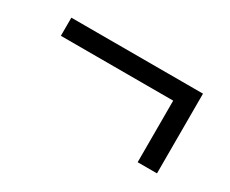

<svg xmlns="http://www.w3.org/2000/svg" viewBox="-64 -545 838 701"><g transform="rotate(30 355.0 -195.0)"><path d="M630 -27H548.5V-286.5H75V-363H630Z"/></g></svg>

Font: Myanmar Ethnic
Style: Regular
Weight: 400
Designer: Khon Soe Zaw Thu
Foundry: PaOh Unicode khonsoezawthu@gmail.com and @hotmail.com
Version: Version 1.01 September 27, 2016